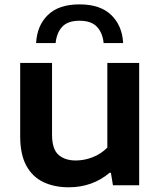

<svg xmlns="http://www.w3.org/2000/svg" viewBox="-20 -826 716 856"><path d="M286.5 9Q222.5 9 173.8 -14Q125 -37 97.5 -87.2Q70 -137.5 70 -218.5V-545.5H212V-226Q212 -161 240.8 -135.8Q269.5 -110.5 318 -110.5Q355.5 -110.5 393 -125Q430.5 -139.5 458.5 -168V-545.5H600.5V0H483.5L474.5 -55.5H468.5Q391.5 9 286.5 9ZM141 -634Q145 -712 193.5 -759.2Q242 -806.5 334.5 -806.5Q427 -806.5 476 -759Q525 -711.5 529 -634H442Q437.5 -679.5 412.2 -706.5Q387 -733.5 334.5 -733.5Q282 -733.5 257.2 -706.5Q232.5 -679.5 228 -634Z"/></svg>

Font: Encode Sans Expanded Expanded SemiBold
Style: Regular
Weight: 600
Width: 7
Designer: Multiple Designers
Foundry: Impallari Type
Version: Version 3.000; ttfautohint (v1.8.3) -l 8 -r 50 -G 200 -x 14 